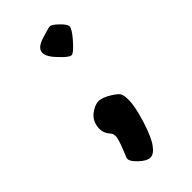

<svg xmlns="http://www.w3.org/2000/svg" viewBox="-193 -508 694 694"><g transform="rotate(-45 154.5 -160.5)"><path d="M79.7 -77.8C77.5 -58.8 82.1 -43.2 93.6 -30.9C101.5 -23 104.1 -12.4 101.5 0.7C98.8 13.9 90 38.2 75.1 73.3C70.7 83 77.3 96.2 94.9 112.9C110.7 127.9 124.6 135.4 136.5 135.4C148.3 135.4 160 127.5 171.4 111.6C183.7 95.8 196.3 67.6 209 27.2C221.7 -13.3 228.2 -44.9 228.2 -67.8C228.2 -83.7 226.4 -94.7 222.9 -100.8C219.4 -106.9 210.5 -114.5 196.5 -123.3C177.1 -135.6 160.9 -141.7 147.7 -141.7C134.5 -141.7 120 -135.6 104.1 -123.3C90 -111.8 81.9 -96.6 79.7 -77.8ZM155.6 -359.4C174.9 -338.3 188.6 -327.7 196.5 -327.7C203.5 -327.7 216.7 -338.7 236.1 -360.7C255.4 -382.7 265.1 -398.1 265.1 -406.9C265.1 -413.9 258.1 -424.3 244 -437.9C229.9 -451.6 219.8 -457.9 213.6 -457.1C208.4 -457.1 193.4 -453.1 168.8 -445.2C118.6 -430.2 114.2 -401.6 155.6 -359.4Z"/></g></svg>

Font: Beth Ellen
Style: Regular
Weight: 400
Version: Version 1.015;Fontself Maker 2.1.2